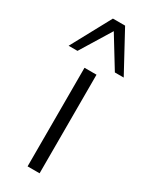

<svg xmlns="http://www.w3.org/2000/svg" viewBox="-222 -798 673 845"><g transform="rotate(30 114.0 -375.5)"><path d="M83 0V-501H144V0ZM-26 -550 83 -751H145L254 -550H209L114 -705L19 -550Z"/></g></svg>

Font: Mulish ExtraLight Light
Style: Regular
Weight: 300
Version: Version 3.603